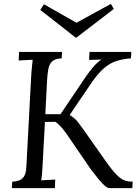

<svg xmlns="http://www.w3.org/2000/svg" viewBox="-20 -967 707 987"><path d="M41 0 43 -33Q81 -35 96 -50.5Q111 -66 114 -93.5Q117 -121 118 -156L141 -588Q143 -608 144.5 -626.5Q146 -645 148 -660Q130 -659 112 -658Q94 -657 76 -656L78 -700H299L297 -667Q265 -666 249.5 -652.5Q234 -639 229 -614.5Q224 -590 222 -554L213 -380H291L424 -577Q438 -597 457.5 -620.5Q477 -644 501 -661Q485 -660 469.5 -660Q454 -660 438 -659L440 -700H655L653 -667Q611 -664 577.5 -653Q544 -642 512.5 -614.5Q481 -587 444 -532L338 -376Q366 -359 383 -336.5Q400 -314 416 -291L521 -142Q556 -92 579.5 -68.5Q603 -45 622 -39Q641 -33 662 -33L660 0H542Q532 0 516.5 -14Q501 -28 483 -50.5Q465 -73 446 -98L335 -260Q319 -285 300 -307.5Q281 -330 264 -341Q251 -341 238 -340.5Q225 -340 211 -340L199 -119Q198 -92 196 -72.5Q194 -53 192 -40Q210 -41 228 -42Q246 -43 264 -44L262 0ZM372 -773H370L187 -916L206 -945L373 -850L550 -947L565 -921Z"/></svg>

Font: Lora Italic
Style: Italic
Weight: 400
Italic angle: -3°
Designer: Olga Karpushina, Alexei Vanyashin (Cyrillic)
Foundry: Cyreal
Version: Version 2.210; ttfautohint (v1.8.1.43-b0c9)